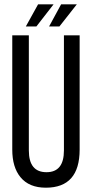

<svg xmlns="http://www.w3.org/2000/svg" viewBox="-20 -864 427 892"><path d="M229 -844 149 -741H100L157 -844ZM337 -844 256 -741H208L264 -844ZM350 -169Q350 8 193 8Q115 8 75 -41Q37 -87 37 -169V-700H114V-165Q114 -64 196 -64Q277 -64 277 -165V-700H350Z"/></svg>

Font: Adderley Regular
Style: Regular
Weight: 400
Designer: gorohovskiy
Version: Version 1.003 November 13, 2017